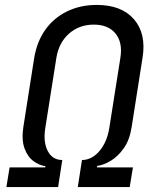

<svg xmlns="http://www.w3.org/2000/svg" viewBox="-20 -760 640 780"><path d="M6 0 19 -80H164V-85Q140 -88 116 -105.5Q92 -123 79.5 -157.5Q67 -192 75 -245L119 -525Q130 -591 164 -639Q198 -687 252 -713.5Q306 -740 373 -740Q474 -740 524.5 -681.5Q575 -623 559 -525L515 -245Q507 -192 483 -158Q459 -124 429.5 -106.5Q400 -89 375 -86L374 -80H520L507 0H296L313 -110Q353 -110 384 -146.5Q415 -183 424 -240L469 -525Q479 -587 449.5 -623.5Q420 -660 361 -660Q302 -660 260.5 -623.5Q219 -587 209 -525L164 -240Q155 -183 174 -146.5Q193 -110 233 -110L216 0Z"/></svg>

Font: NKDuy Mono
Style: Italic
Weight: 400
Italic angle: -9°
Monospace: yes
Designer: NKDuy
Foundry: NKDuy
Version: Version 2.251; ttfautohint (v1.8.4.7-5d5b)